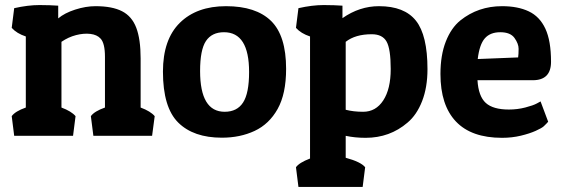

<svg xmlns="http://www.w3.org/2000/svg" viewBox="-20 -532 2203 752"><path d="M25.9 -422.9 35.6 -500Q89.4 -512.2 134.8 -512.2Q156.7 -512.2 175 -511.5Q193.4 -510.7 208 -509.8V-460Q232.9 -481 274.4 -494.4Q315.9 -507.8 354 -507.8Q419.4 -507.8 458 -488Q496.6 -468.3 513.7 -423.3Q530.8 -378.4 530.8 -303.2V-110.8Q569.8 -96.2 585.9 -77.1L575.7 0H345.7L335.9 -77.1Q349.6 -96.2 391.1 -110.8V-309.1Q391.1 -363.3 373.5 -381.3Q359.9 -396 334 -399.2Q308.1 -402.3 277.8 -394.5Q247.6 -386.7 220.7 -368.2V-110.8Q259.8 -96.2 275.9 -77.1L266.1 0H35.6L25.9 -77.1Q39.6 -96.2 81.1 -110.8V-389.2Q45.4 -400.9 25.9 -422.9Z M1100.6 -262.2Q1100.6 -164.6 1067.4 -105.2Q1034.2 -45.9 977.3 -19.3Q920.4 7.3 849.1 7.3Q737.8 7.3 678 -52Q618.2 -111.3 618.2 -251.5Q618.2 -377.4 684.3 -442.6Q750.5 -507.8 865.2 -507.8Q982.4 -507.8 1041.5 -450.2Q1100.6 -392.6 1100.6 -262.2ZM763.7 -253.9Q763.7 -94.2 859.9 -94.2Q908.7 -94.2 932.1 -130.6Q955.6 -167 955.6 -250Q955.6 -405.8 857.4 -405.8Q809.6 -405.8 786.6 -371.3Q763.7 -336.9 763.7 -253.9Z M1139.2 -422.9 1148.9 -500Q1202.6 -512.2 1248 -512.2Q1270 -512.2 1288.3 -511.5Q1306.6 -510.7 1321.3 -509.8V-460.9Q1388.2 -507.8 1464.4 -507.8Q1564 -507.8 1609.1 -450.9Q1654.3 -394 1654.3 -261.2Q1654.3 -189.9 1633.3 -136Q1612.3 -82 1576.2 -51.8Q1506.8 7.8 1412.1 7.8Q1370.1 7.8 1334 0V85.9Q1393.6 102.1 1410.2 123L1400.4 200.2H1148.9L1139.2 123Q1151.9 105 1194.3 88.9V-389.2Q1158.7 -400.9 1139.2 -422.9ZM1402.3 -94.2Q1452.1 -94.2 1481.2 -138.9Q1510.3 -183.6 1510.3 -261.7Q1510.3 -340.3 1494.1 -369.1Q1478 -397.9 1436 -397.9Q1371.6 -397.9 1334 -368.2V-102.1Q1364.7 -94.2 1402.3 -94.2Z M1946.3 7.8Q1826.2 7.8 1765.6 -56.2Q1705.1 -120.1 1705.1 -242.2Q1705.1 -315.9 1726.1 -369.4Q1747.1 -422.9 1783.2 -452.1Q1853 -507.8 1946.3 -507.8Q2008.3 -507.8 2051 -487.5Q2093.8 -467.3 2116 -419.7Q2138.2 -372.1 2138.2 -290Q2138.2 -217.8 2066.9 -217.8H1850.1Q1854 -154.8 1882.6 -128.9Q1911.1 -103 1973.1 -103Q2006.8 -103 2037.8 -111.1Q2068.8 -119.1 2083 -127L2097.2 -134.8L2127 -55.2Q2121.6 -48.8 2109.9 -37.6Q2102.1 -30.3 2078.1 -19.5Q2054.2 -8.8 2019.8 -0.5Q1985.4 7.8 1946.3 7.8ZM1851.1 -300.8 2009.3 -307.1Q2011.2 -319.3 2011.2 -340.8Q2011.2 -360.8 1995.1 -383.3Q1979 -405.8 1939.5 -405.8Q1899.9 -405.8 1878.9 -381.8Q1857.9 -357.9 1851.1 -300.8Z"/></svg>

Font: Odor Mean Chey
Style: Regular
Weight: 400
Designer: Danh Hong
Version: Version 8.002; ttfautohint (v1.8.3)